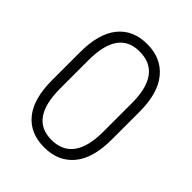

<svg xmlns="http://www.w3.org/2000/svg" viewBox="-206 -836 962 962"><g transform="rotate(45 274.5 -355.5)"><path d="M272 -42Q427.7 -42 427.7 -255.4V-456.1Q427.7 -668 272 -668Q121.6 -668 121.6 -456.1V-255.4Q121.6 -42 272 -42ZM485.4 -255.4Q485.4 -124 428.7 -56.6Q372.1 10.7 272.9 10.3Q172.9 10.3 118.2 -57.1Q63.5 -124.5 63.5 -255.4V-454.6Q63.5 -585.4 118.2 -653.3Q172.9 -721.2 272.5 -721.2Q372.1 -721.7 428.7 -653.3Q485.4 -585 485.4 -454.6Z"/></g></svg>

Font: RobotoCondensed-Light
Style: Light
Weight: 300
Designer: Google
Version: Version 1.200311; 2013